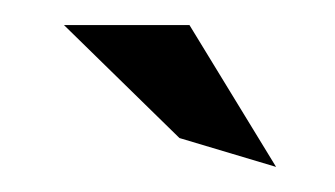

<svg xmlns="http://www.w3.org/2000/svg" viewBox="-20 -753 267 153"><path d="M31 -733 123 -643 200 -620 131 -733Z"/></svg>

Font: Charger Sport
Style: DfExt
Weight: 400
Designer: Jasper
Foundry: Cannot Into Space Fonts
Version: Version 1.1